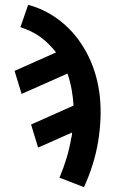

<svg xmlns="http://www.w3.org/2000/svg" viewBox="-20 -558 540 791"><path d="M326 213 225 174Q242 134 254.5 92.5Q267 51 274 8Q274 7 274.5 6.5Q275 6 275 6Q276 1 276.5 -3.5Q277 -8 277 -12L137 50L108 -45L283 -123Q281 -157 275 -190Q269 -223 258 -255L69 -171L40 -266L211 -342Q197 -360 181 -376Q165 -392 146.5 -405.5Q128 -419 107 -429Q86 -439 64 -446L96 -538Q138 -527 175.5 -506.5Q213 -486 245 -458Q277 -430 302 -396Q327 -362 345.5 -324Q364 -286 375.5 -244Q387 -202 391.5 -158.5Q396 -115 394 -69Q392 -23 385 21Q377 71 362 119Q347 167 326 213Z"/></svg>

Font: Iosevka Slab
Style: Bold Italic
Weight: 700
Italic angle: -9°
Monospace: yes
Designer: Belleve Invis
Foundry: Belleve Invis
Version: Version 11.1.0; ttfautohint (v1.8.3)